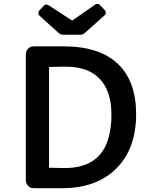

<svg xmlns="http://www.w3.org/2000/svg" viewBox="-20 -993 789 1013"><path d="M116.2 -706.1Q116.2 -723.1 127.7 -735.8Q139.2 -748.5 159.7 -748.5H314.5Q507.8 -748.5 605.5 -652.8Q698.2 -561 698.2 -390.6Q698.2 -208.5 594 -104.2Q489.7 0 305.7 0H159.7Q139.2 0 127.7 -12.9Q116.2 -25.9 116.2 -43ZM329.1 -641.1H304.7Q288.6 -641.1 238.8 -639.6V-107.9L318.4 -106.4H321.3Q510.3 -106.4 553.7 -269.5Q567.9 -322.3 567.9 -386.5Q567.9 -450.7 552.5 -497.3Q537.1 -543.9 506.8 -576.2Q445.8 -641.1 329.1 -641.1ZM314.5 -809.6Q299.8 -809.6 287.6 -820.8L190.9 -907.7Q182.6 -914.6 182.6 -923.3Q182.6 -932.1 189.5 -939.5L209 -960.9Q216.3 -968.8 223.9 -968.8Q231.4 -968.8 236.3 -965.3L360.8 -884.3L481.9 -968.8Q487.3 -972.7 494.6 -972.7Q502 -972.7 507.8 -966.3L533.7 -938.5Q538.1 -933.1 538.1 -925.3Q538.1 -917.5 531.7 -912.1L429.7 -820.8Q417.5 -809.6 403.8 -809.6Z"/></svg>

Font: Capriola
Style: Regular
Weight: 400
Designer: Viktoriya Grabowska
Foundry: Viktoriya Grabowska
Version: Version 1.007